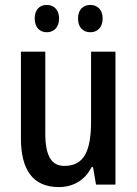

<svg xmlns="http://www.w3.org/2000/svg" viewBox="-20 -750 557 780"><path d="M121 -675C121 -638 142 -619 170 -619C198 -619 220 -638 220 -675C220 -711 198 -730 170 -730C142 -730 121 -712 121 -675ZM297 -675C297 -638 318 -619 347 -619C375 -619 397 -638 397 -675C397 -711 375 -730 347 -730C319 -730 297 -712 297 -675ZM449 -540H350V-259C350 -138 323 -76 241 -76C188 -76 164 -119 164 -207V-540H65V-188C65 -61 113 10 219 10C276 10 325 -17 352 -71H358L370 0H449Z"/></svg>

Font: Noto Sans Devanagari Condensed Medium
Style: Regular
Weight: 500
Width: 3
Designer: Jelle Bosma - Monotype Design Team
Foundry: Monotype Imaging Inc.
Version: Version 2.004